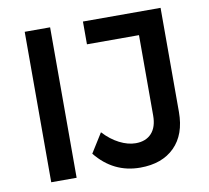

<svg xmlns="http://www.w3.org/2000/svg" viewBox="-78 -787 958 880"><g transform="rotate(-10 400.5 -347.5)"><path d="M91.8 0V-700.2H210V0ZM299.8 -96.2 356 -186Q390.1 -148.9 429.4 -128.9Q468.8 -108.9 504.9 -108.9Q552.2 -108.9 578.6 -137.7Q605 -166.5 605 -220.2V-594.2H362.8V-700.2H724.1V-215.8Q724.1 -110.8 666 -53Q607.9 4.9 505.9 4.9Q381.3 4.9 299.8 -96.2Z"/></g></svg>

Font: Trueno
Style: Rg
Weight: 400
Designer: Julieta Ulanovsky
Foundry: Julieta Ulanovsky
Version: Version 3.001b